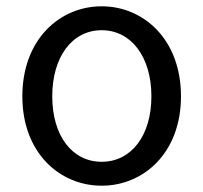

<svg xmlns="http://www.w3.org/2000/svg" viewBox="-20 -577 646 610"><path d="M303 13C436 13 555 -91 555 -271C555 -452 436 -557 303 -557C170 -557 51 -452 51 -271C51 -91 170 13 303 13ZM303 -63C209 -63 146 -146 146 -271C146 -396 209 -481 303 -481C397 -481 461 -396 461 -271C461 -146 397 -63 303 -63Z"/></svg>

Font: Squished Noto Sans CJK JP Regular
Style: Regular
Weight: 400
Designer: Ryoko NISHIZUKA (kana & ideographs); Paul D. Hunt (Latin, Greek & Cyrillic); Wenlong ZHANG (bopomofo); Sandoll Communica
Foundry: Adobe Systems Incorporated
Version: Version 1.004;PS 1.004;hotconv 1.0.82;makeotf.lib2.5.63406